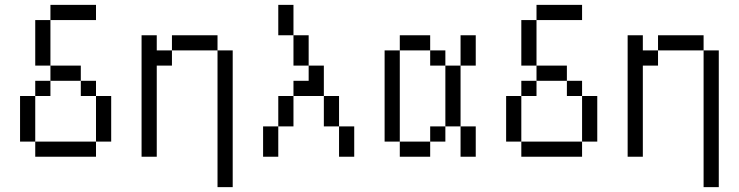

<svg xmlns="http://www.w3.org/2000/svg" viewBox="-20 -645 3040 790"><path d="M375 -562.5V-625H187.5V-562.5H125V-375H187.5V-312.5H125V-250H62.5V-62.5H125V0H375V-62.5H125V-250H187.5V-312.5H312.5V-250H375V-62.5H437.5V-250H375V-312.5H312.5V-375H187.5V-562.5Z M875 -437.5V125H937.5V-437.5ZM562.5 -500Q562.5 -500 562.5 0H625Q625 0 625 -375H687.5V-437.5H625V-500ZM687.5 -437.5H875V-500H687.5Z M1062.5 -125Q1062.5 -125 1062.5 0H1125Q1125 0 1125 -125ZM1375 -125Q1375 -125 1375 0H1437.5Q1437.5 0 1437.5 -125ZM1125 -125H1187.5Q1187.5 -125 1187.5 -250H1125Q1125 -250 1125 -125ZM1375 -125Q1375 -125 1375 -250H1312.5Q1312.5 -250 1312.5 -125ZM1187.5 -250H1312.5Q1312.5 -250 1312.5 -375H1250V-312.5H1187.5ZM1250 -375Q1250 -375 1250 -500H1187.5Q1187.5 -500 1187.5 -375ZM1187.5 -500Q1187.5 -500 1187.5 -625H1125Q1125 -625 1125 -500Z M1625 -62.5V0H1750V-62.5ZM1625 -62.5Q1625 -62.5 1625 -437.5H1562.5Q1562.5 -437.5 1562.5 -62.5ZM1750 -62.5H1812.5V-125H1750ZM1875 -125Q1875 -125 1875 0H1937.5Q1937.5 0 1937.5 -125ZM1812.5 -125H1875Q1875 -125 1875 -375H1812.5Q1812.5 -375 1812.5 -125ZM1812.5 -375V-437.5H1750V-375ZM1875 -375H1937.5Q1937.5 -375 1937.5 -500H1875Q1875 -500 1875 -375ZM1625 -437.5H1750V-500H1625Z M2375 -562.5V-625H2187.5V-562.5H2125V-375H2187.5V-312.5H2125V-250H2062.5V-62.5H2125V0H2375V-62.5H2125V-250H2187.5V-312.5H2312.5V-250H2375V-62.5H2437.5V-250H2375V-312.5H2312.5V-375H2187.5V-562.5Z M2875 -437.5V125H2937.5V-437.5ZM2562.5 -500Q2562.5 -500 2562.5 0H2625Q2625 0 2625 -375H2687.5V-437.5H2625V-500ZM2687.5 -437.5H2875V-500H2687.5Z"/></svg>

Font: UnifontExMono
Style: Regular
Weight: 500
Version: Version 15.0.06